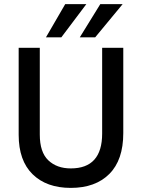

<svg xmlns="http://www.w3.org/2000/svg" viewBox="-20 -907 692 936"><path d="M581 -258Q581 -127 513 -59Q445 9 325 9Q207 9 139 -57.5Q71 -124 71 -250V-674H174V-251Q174 -165 215.5 -125.5Q257 -86 325 -86Q478 -86 478 -256V-674H581ZM444 -725H369L469 -887H578ZM279 -725H204L298 -887H401Z"/></svg>

Font: Hind Vadodara Medium
Style: Regular
Weight: 500
Designer: Hitesh Malaviya
Foundry: Indian Type Foundry
Version: Version 1.001;PS 1.0;hotconv 1.0.86;makeotf.lib2.5.63406; tt